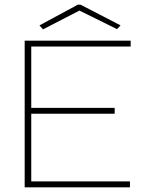

<svg xmlns="http://www.w3.org/2000/svg" viewBox="-20 -797 665 817"><path d="M163 -672 318 -752 478 -673 493 -689 323 -777H311L148 -689ZM85 0H533V-25H113V-313H468V-338H113V-599H536V-624H85Z"/></svg>

Font: Inconsolata Expanded ExtraLight
Style: Regular
Weight: 200
Width: 7
Monospace: yes
Designer: Raph Levien, Cyreal, Brenton Simpson
Foundry: Raph Levien, Cyreal, Google
Version: Version 3.100